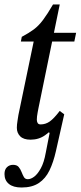

<svg xmlns="http://www.w3.org/2000/svg" viewBox="-21 -613 359 855"><path d="M115 9Q84 9 69 -6Q54 -21 54 -44Q54 -57 57 -75.5Q60 -94 61 -101L129 -428H72L76 -449Q108 -466 129.5 -482Q151 -498 170.5 -524Q190 -550 215 -593H245L150 -130Q150 -130 146.5 -111.5Q143 -93 143 -80Q143 -72 146.5 -65.5Q150 -59 160 -59Q182 -59 200.5 -72Q219 -85 245 -119L265 -104Q251 -85 229.5 -58Q208 -31 180 -11Q152 9 115 9ZM75 222Q38 222 18.5 206Q-1 190 -1 162Q-1 142 10 131.5Q21 121 37 121Q54 121 62 130.5Q70 140 75 153Q80 166 85.5 175.5Q91 185 103 185Q116 185 131 174Q146 163 160.5 137Q175 111 183 66L200 -21L190 -29L265 -104L228 60Q217 109 199.5 145.5Q182 182 152 202Q122 222 75 222ZM310 -428H199L207 -467H318Z"/></svg>

Font: STIX Two Text
Style: Italic
Weight: 400
Italic angle: -12°
Designer: Ross Mills, John Hudson & Paul Hanslow, Tiro Typeworks Ltd; with prior portions MicroPress Inc. and Coen Hoffman, Elsevi
Foundry: Tiro Typeworks Ltd
Version: Version 2.13 b171